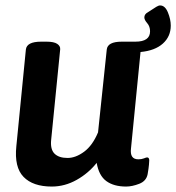

<svg xmlns="http://www.w3.org/2000/svg" viewBox="-20 -678 647 705"><path d="M170 7Q101 7 66.5 -28.5Q32 -64 40 -141L75 -496Q78 -525 131 -525H151Q178 -525 190 -517Q202 -509 201 -497L168 -166Q164 -130 180 -114Q196 -98 228 -98Q258 -98 289 -121Q320 -144 340 -192L372 -496Q375 -525 427 -525H477Q531 -525 531 -563Q531 -581 520.5 -593Q510 -605 510 -614Q510 -626 523 -633L554 -653Q558 -655 561 -656.5Q564 -658 568 -658Q586 -658 596.5 -632.5Q607 -607 607 -584Q607 -544 578 -518Q549 -492 496 -487L461 -133Q456 -93 488 -93Q500 -93 508.5 -96.5Q517 -100 520 -100Q528 -100 528 -89Q528 -86 527 -73.5Q526 -61 522 -38Q517 -13 491 -3Q465 7 443 7Q398 7 370.5 -13Q343 -33 335 -80Q305 -42 261.5 -17.5Q218 7 170 7Z"/></svg>

Font: Asap SemiBold
Style: Italic
Weight: 600
Italic angle: -6°
Designer: Pablo Cosgaya
Foundry: Omnibus-Type
Version: Version 3.001; ttfautohint (v1.8.3)